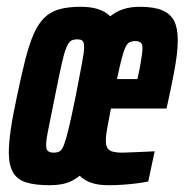

<svg xmlns="http://www.w3.org/2000/svg" viewBox="-20 -538 544 566"><path d="M127 8Q83 8 56.5 -0.5Q30 -9 18 -30.5Q6 -52 6 -88Q6 -117 12 -158Q18 -199 30 -254Q43 -317 54.5 -362Q66 -407 79 -437Q92 -467 110 -485Q128 -503 154 -510.5Q180 -518 218 -518Q248 -518 269.5 -511Q291 -504 305 -490Q322 -504 343.5 -511Q365 -518 392 -518Q434 -518 458.5 -507.5Q483 -497 493.5 -476Q504 -455 504 -420Q504 -401 501.5 -378.5Q499 -356 492 -319Q485 -282 471 -218H307Q300 -181 296 -159.5Q292 -138 292 -122Q292 -108 297.5 -100.5Q303 -93 314 -90.5Q325 -88 340 -88Q349 -88 367.5 -89Q386 -90 405 -90.5Q424 -91 436 -92L417 -3Q403 0 383.5 2.5Q364 5 342.5 6.5Q321 8 300 8Q270 8 249.5 1Q229 -6 215 -20Q204 -11 191 -4.5Q178 2 162 5Q146 8 127 8ZM138 -88Q149 -88 156 -92Q163 -96 169 -112Q175 -128 183 -161.5Q191 -195 203 -254Q215 -317 221.5 -350.5Q228 -384 228 -399Q228 -410 225.5 -414.5Q223 -419 218.5 -420.5Q214 -422 207 -422Q196 -422 189 -417.5Q182 -413 175.5 -397.5Q169 -382 161.5 -348Q154 -314 142 -254Q130 -193 123 -159.5Q116 -126 116 -111Q116 -101 118.5 -96.5Q121 -92 126 -90Q131 -88 138 -88ZM325 -305H385Q391 -331 394 -348.5Q397 -366 398.5 -377.5Q400 -389 400 -396Q400 -405 397.5 -409Q395 -413 390.5 -415Q386 -417 379 -417Q370 -417 363 -414Q356 -411 350.5 -400Q345 -389 339 -366.5Q333 -344 325 -305Z"/></svg>

Font: Saira UltraCondensed ExtraBold
Style: Italic
Weight: 800
Width: 1
Italic angle: -12°
Designer: Hector Gatti with collaboration of the Omnibus-Type team
Foundry: Omnibus-Type
Version: Version 1.101